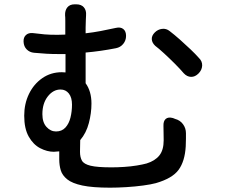

<svg xmlns="http://www.w3.org/2000/svg" viewBox="-20 -820 1040 888"><path d="M696 -670Q710 -684 729.5 -686.5Q749 -689 765 -676Q786 -660 812 -637Q838 -614 861.5 -591.5Q885 -569 899 -553Q916 -537 915 -516.5Q914 -496 898 -480Q882 -464 863.5 -464.5Q845 -465 830 -481Q813 -501 788 -526Q763 -551 738.5 -573.5Q714 -596 698 -608Q683 -622 682 -638.5Q681 -655 696 -670ZM239 -212Q266 -212 282.5 -230Q299 -248 306 -276.5Q313 -305 313 -336Q313 -369 298.5 -387.5Q284 -406 260 -406Q226 -406 201 -374Q176 -342 176 -292Q176 -254 195 -233Q214 -212 239 -212ZM403 -341Q403 -297 391 -251Q379 -205 351 -172L350 -118Q350 -93 359 -77Q368 -61 399 -53.5Q430 -46 496 -46Q523 -46 554 -48Q585 -50 612.5 -54.5Q640 -59 658 -64Q697 -76 717 -101Q737 -126 737 -171Q737 -189 736.5 -207.5Q736 -226 736 -237Q735 -260 746.5 -270Q758 -280 780 -274L790 -270Q813 -264 826.5 -245.5Q840 -227 840 -204Q840 -195 840 -179Q840 -163 839 -143Q835 -74 806 -34.5Q777 5 701 27Q679 33 642 38Q605 43 564 45.5Q523 48 489 48Q408 48 361 38Q314 28 291 9.5Q268 -9 261 -32.5Q254 -56 254 -83V-120L229 -118Q198 -118 166 -134.5Q134 -151 113 -188Q92 -225 92 -285Q92 -340 114 -385.5Q136 -431 175.5 -458.5Q215 -486 266 -486L283 -485V-570H252Q220 -570 194.5 -571.5Q169 -573 137 -576Q117 -578 103.5 -591.5Q90 -605 89 -627Q88 -647 100 -658Q112 -669 132 -667Q164 -663 186.5 -661Q209 -659 246 -659L282 -660V-692Q282 -705 282 -723.5Q282 -742 281 -749Q280 -772 291.5 -786Q303 -800 325 -800H333Q356 -800 368 -786Q380 -772 378 -749Q378 -742 377 -727Q376 -712 376 -692V-666Q411 -670 445.5 -676.5Q480 -683 516 -691Q537 -696 550 -686Q563 -676 563 -654Q563 -633 550 -617Q537 -601 516 -597Q445 -583 376 -577V-435Q403 -398 403 -341Z"/></svg>

Font: Chiron GoRound TC M
Style: Regular
Weight: 500
Designer: Ryoko NISHIZUKA 西塚涼子 (kana, bopomofo & ideographs); Paul D. Hunt (Latin, Greek & Cyrillic); Sandoll Communications 산돌커뮤니
Foundry: Adobe
Version: Version 1.000;hotconv 1.1.1;makeotfexe 2.6.0